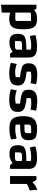

<svg xmlns="http://www.w3.org/2000/svg" viewBox="1438 -1992 726 3641"><g transform="rotate(90 1800.5 -172.0)"><path d="M536 -250Q536 -150 517.5 -92.5Q499 -35 456.5 -10Q414 15 339 15Q261 15 219 -6V158L70 171V-500H143L173 -454Q197 -485 237 -498.5Q277 -512 339 -512Q414 -512 456.5 -487.5Q499 -463 517.5 -406.5Q536 -350 536 -250ZM378 -397H262Q237 -397 228 -392Q219 -387 219 -373V-100H335Q360 -100 369 -105.5Q378 -111 378 -127Z M1071 -355V0H999L961 -50Q887 12 786 12Q700 12 661 -25.5Q622 -63 622 -147Q622 -214 645 -248Q668 -282 726 -295.5Q784 -309 900 -309H922V-393Q897 -401 846 -401Q760 -401 663 -376L645 -480Q691 -496 748.5 -504Q806 -512 865 -512Q975 -512 1023 -475.5Q1071 -439 1071 -355ZM922 -141V-227H834Q790 -227 774.5 -216.5Q759 -206 759 -177V-93H848Q891 -93 906.5 -103Q922 -113 922 -141Z M1387 -515Q1492 -515 1577 -493L1559 -388Q1504 -403 1439 -403Q1382 -403 1340 -393V-315Q1446 -302 1501.5 -283.5Q1557 -265 1579.5 -233.5Q1602 -202 1602 -148Q1602 -61 1548.5 -23Q1495 15 1372 15Q1267 15 1172 -16L1193 -128Q1265 -97 1355 -97Q1395 -97 1444 -108V-188Q1330 -202 1275.5 -219Q1221 -236 1201 -266.5Q1181 -297 1181 -356Q1181 -438 1231 -476.5Q1281 -515 1387 -515Z M1888 -515Q1993 -515 2078 -493L2060 -388Q2005 -403 1940 -403Q1883 -403 1841 -393V-315Q1947 -302 2002.5 -283.5Q2058 -265 2080.5 -233.5Q2103 -202 2103 -148Q2103 -61 2049.5 -23Q1996 15 1873 15Q1768 15 1673 -16L1694 -128Q1766 -97 1856 -97Q1896 -97 1945 -108V-188Q1831 -202 1776.5 -219Q1722 -236 1702 -266.5Q1682 -297 1682 -356Q1682 -438 1732 -476.5Q1782 -515 1888 -515Z M2608 -124 2626 -20Q2535 12 2413 12Q2328 12 2278.5 -13Q2229 -38 2206.5 -95Q2184 -152 2184 -250Q2184 -346 2207.5 -403Q2231 -460 2283 -486Q2335 -512 2422 -512Q2508 -512 2554.5 -498Q2601 -484 2620 -450Q2639 -416 2639 -353Q2639 -286 2614.5 -252Q2590 -218 2528 -204.5Q2466 -191 2343 -191V-107Q2374 -99 2432 -99Q2508 -99 2608 -124ZM2343 -351V-273H2428Q2472 -273 2488.5 -283.5Q2505 -294 2505 -323V-400H2419Q2375 -400 2359 -389.5Q2343 -379 2343 -351Z M3183 -355V0H3111L3073 -50Q2999 12 2898 12Q2812 12 2773 -25.5Q2734 -63 2734 -147Q2734 -214 2757 -248Q2780 -282 2838 -295.5Q2896 -309 3012 -309H3034V-393Q3009 -401 2958 -401Q2872 -401 2775 -376L2757 -480Q2803 -496 2860.5 -504Q2918 -512 2977 -512Q3087 -512 3135 -475.5Q3183 -439 3183 -355ZM3034 -141V-227H2946Q2902 -227 2886.5 -216.5Q2871 -206 2871 -177V-93H2960Q3003 -93 3018.5 -103Q3034 -113 3034 -141Z M3437 -427Q3474 -463 3508.5 -484Q3543 -505 3580 -515L3591 -370Q3562 -364 3525.5 -348.5Q3489 -333 3468 -318V0H3319V-500H3392Z"/></g></svg>

Font: Changa SemiBold
Style: Regular
Weight: 600
Designer: Eduardo Rodriguez Tunni
Foundry: Eduardo Rodriguez Tunni
Version: Version 2.002; ttfautohint (v1.5) -l 8 -r 50 -G 150 -x 14 -H